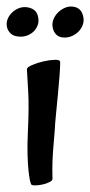

<svg xmlns="http://www.w3.org/2000/svg" viewBox="-45 -557 275 586"><path d="M37.1 -345.7Q37.1 -351.6 52.7 -358.4Q68.4 -365.2 87.4 -369.6Q106.4 -374 122.6 -374.5Q138.7 -375 138.7 -367.2Q138.7 -352.5 136.7 -325.7Q134.8 -298.8 131.8 -269Q128.9 -239.3 126 -209.5Q123 -179.7 122.1 -159.2Q120.1 -137.7 118.2 -112.3Q116.2 -90.8 115.2 -64.5Q114.3 -38.1 115.2 -10.7Q115.2 -5.9 105.5 -1Q95.7 3.9 84 6.3Q72.3 8.8 61.5 8.8Q50.8 8.8 49.8 4.9Q47.9 1 45.9 -8.8Q43.9 -18.6 42 -36.6Q40 -54.7 39.1 -83.5Q38.1 -112.3 40 -153.3Q43.9 -234.4 41 -278.8Q38.1 -323.2 37.1 -345.7ZM171.9 -537.1Q185.5 -537.1 195.3 -530.3Q205.1 -523.4 209 -506.8Q211.9 -494.1 208 -482.4Q204.1 -470.7 195.8 -461.9Q187.5 -453.1 176.3 -447.8Q165 -442.4 152.3 -442.4Q135.7 -442.4 127 -451.2Q118.2 -460 116.2 -471.7Q113.3 -483.4 117.2 -495.1Q121.1 -506.8 129.4 -516.1Q137.7 -525.4 148.9 -531.2Q160.2 -537.1 171.9 -537.1ZM34.2 -535.2Q47.9 -534.2 58.1 -527.3Q68.4 -520.5 71.3 -504.9Q74.2 -492.2 70.3 -481Q66.4 -469.7 58.1 -461.4Q49.8 -453.1 38.1 -448.7Q26.4 -444.3 13.7 -445.3Q-3.9 -446.3 -12.7 -455.1Q-21.5 -463.9 -23.4 -473.6Q-26.4 -485.4 -22.5 -496.6Q-18.6 -507.8 -10.3 -516.6Q-2 -525.4 9.8 -530.8Q21.5 -536.1 34.2 -535.2Z"/></svg>

Font: Rancho
Style: Regular
Weight: 400
Designer: Font Diner, Inc
Foundry: Font Diner, Inc
Version: Version 1.001